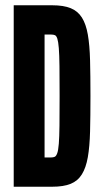

<svg xmlns="http://www.w3.org/2000/svg" viewBox="-20 -708 386 728"><path d="M32 0V-688H178Q221 -688 248 -677Q275 -666 290.5 -641.5Q306 -617 313 -577Q320 -537 321.5 -479Q323 -421 323 -344Q323 -267 321.5 -209.5Q320 -152 313 -112Q306 -72 290.5 -47Q275 -22 248 -11Q221 0 178 0ZM149 -111H174Q182 -111 187.5 -113.5Q193 -116 197 -127Q201 -138 203 -163Q205 -188 205.5 -232Q206 -276 206 -344Q206 -412 205.5 -456.5Q205 -501 203 -525.5Q201 -550 197.5 -561Q194 -572 188.5 -574.5Q183 -577 174 -577H149Z"/></svg>

Font: Saira UltraCondensed ExtraBold
Style: Regular
Weight: 800
Width: 1
Designer: Hector Gatti with collaboration of the Omnibus-Type team
Foundry: Omnibus-Type
Version: Version 1.101